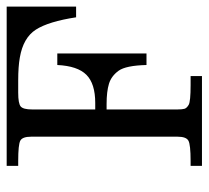

<svg xmlns="http://www.w3.org/2000/svg" viewBox="-45 -583 628 578"><g transform="rotate(-90 269.0 -294.0)"><path d="M538.1 -378.9H505.9Q493.2 -461.9 468.8 -500Q444.3 -538.1 384.8 -548.3Q357.4 -553.2 315.9 -553.2H278.8Q246.6 -553.2 237.5 -545.7Q228.5 -538.1 228.5 -511.2V-321.3H248Q306.2 -321.3 332.8 -347.9Q359.4 -374.5 362.3 -435.5H397V-167H362.3Q360.8 -229 345 -251Q329.1 -272.9 305.7 -280Q282.2 -287.1 245.1 -287.1H228.5V-73.7Q228.5 -59.6 230.5 -52.7Q232.4 -45.9 242.4 -40Q252.4 -34.2 301.8 -34.2H329.1V0H58.6V-34.2H73.2Q122.6 -34.2 134.5 -40.8Q146.5 -47.4 146.5 -73.2V-514.2Q146.5 -540.5 134.5 -546.9Q122.6 -553.2 73.2 -553.2H58.6V-587.9H538.1Z"/></g></svg>

Font: RIT Rachana
Style: Regular
Weight: 400
Designer: Hussain KH
Version: 1.4.7